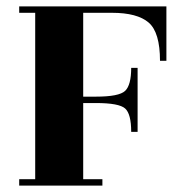

<svg xmlns="http://www.w3.org/2000/svg" viewBox="-20 -580 570 600"><path d="M500 -560V-390H480Q480 -479 444.5 -509.5Q409 -540 330 -540H240V-278H280Q352 -278 371 -296Q390 -314 390 -368H410V-168H390Q390 -224 371 -241Q352 -258 280 -258H240V-20H300V0H40V-20H90V-540H40V-560Z"/></svg>

Font: Rozha One
Style: Regular
Weight: 400
Designer: Tim Donaldson, Indian Type Foundry
Foundry: Indian Type Foundry
Version: Version 1.300;PS 1.0;hotconv 1.0.78;makeotf.lib2.5.61930; tt